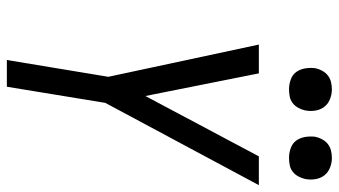

<svg xmlns="http://www.w3.org/2000/svg" viewBox="-234 -754 988 560"><g transform="rotate(90 260.0 -474.0)"><path d="M155 0 204 -296 110 -735H194L260 -404L436 -735H520L280 -287L233 0ZM440 -823Q426 -823 412 -828Q398 -833 390 -844Q382 -855 379.5 -870Q377 -885 379 -900Q381 -910 386.5 -920Q392 -930 400.5 -936.5Q409 -943 419.5 -945.5Q430 -948 441 -948Q455 -948 469 -942.5Q483 -937 491.5 -926Q500 -915 502.5 -900Q505 -885 502 -870Q500 -860 494.5 -850Q489 -840 480.5 -833.5Q472 -827 461.5 -825Q451 -823 440 -823ZM240 -823Q226 -823 212 -828Q198 -833 190 -844Q182 -855 179.5 -870Q177 -885 179 -900Q181 -910 186.5 -920Q192 -930 200.5 -936.5Q209 -943 219.5 -945.5Q230 -948 241 -948Q255 -948 269 -942.5Q283 -937 291.5 -926Q300 -915 302.5 -900Q305 -885 302 -870Q300 -860 294.5 -850Q289 -840 280.5 -833.5Q272 -827 261.5 -825Q251 -823 240 -823Z"/></g></svg>

Font: Iosevka Custom
Style: Italic
Weight: 400
Italic angle: -9°
Monospace: yes
Designer: Belleve Invis
Foundry: Belleve Invis
Version: Version 30.3.3; ttfautohint (v1.8.3)